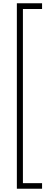

<svg xmlns="http://www.w3.org/2000/svg" viewBox="-20 -793 319 1173"><path d="M237 360V326H120V-738H237V-773H83V360Z"/></svg>

Font: Noto Sans Telugu ExtraCondensed ExtraLight
Style: Regular
Weight: 200
Width: 2
Designer: Jelle Bosma - Monotype Design Team
Foundry: Monotype Imaging Inc.
Version: Version 2.005